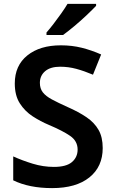

<svg xmlns="http://www.w3.org/2000/svg" viewBox="-20 -957 590 987"><path d="M508 -196Q508 -100 439.5 -45Q371 10 248 10Q130 10 48 -30V-153Q94 -132 148 -115.5Q202 -99 257 -99Q321 -99 350 -124Q379 -149 379 -188Q379 -232 340.5 -258.5Q302 -285 231 -315Q188 -333 148 -359Q108 -385 82 -425.5Q56 -466 56 -528Q56 -620 120.5 -672Q185 -724 293 -724Q350 -724 400 -711.5Q450 -699 500 -677L458 -573Q413 -592 372.5 -603Q332 -614 289 -614Q239 -614 212 -591Q185 -568 185 -531Q185 -502 200 -482.5Q215 -463 246.5 -446Q278 -429 327 -407Q384 -382 424.5 -354.5Q465 -327 486.5 -289.5Q508 -252 508 -196ZM474 -927Q457 -909 426.5 -880Q396 -851 362.5 -823Q329 -795 304 -777H219V-790Q235 -808 255 -834Q275 -860 294.5 -887.5Q314 -915 327 -937H474Z"/></svg>

Font: Noto Sans Lisu SemiBold
Style: Regular
Weight: 600
Designer: Monotype Design Team. David Williams.
Foundry: Monotype Imaging Inc.
Version: Version 2.102; ttfautohint (v1.8.4.7-5d5b)